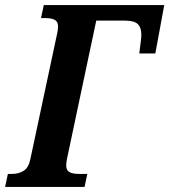

<svg xmlns="http://www.w3.org/2000/svg" viewBox="-54 -734 665 754"><path d="M-34 0 -23 -51H-7Q19 -51 38.5 -63Q58 -75 65 -108L171 -605Q174 -620 174 -630Q174 -649 161 -656Q148 -663 124 -663H107L118 -714H591L556 -524H493L499 -572Q500 -578 500.5 -585.5Q501 -593 501 -598Q501 -626 487 -639.5Q473 -653 438 -653H324L209 -110Q206 -95 206 -84Q206 -65 219 -58Q232 -51 256 -51H289L278 0Z"/></svg>

Font: Noto Serif Condensed
Style: Bold Italic
Weight: 700
Width: 3
Italic angle: -12°
Designer: Monotype Design Team
Foundry: Monotype Imaging Inc.
Version: Version 2.014